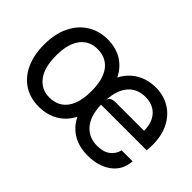

<svg xmlns="http://www.w3.org/2000/svg" viewBox="-90 -835 1122 1122"><g transform="rotate(45 471.5 -274.0)"><path d="M278 7.5Q209.5 7.5 156.8 -25.2Q104 -58 74 -120.8Q44 -183.5 44 -273Q44 -362.5 75.8 -426Q107.5 -489.5 161.8 -523Q216 -556.5 284 -556.5Q355.5 -556.5 405.5 -525.2Q455.5 -494 482.5 -438Q512 -494.5 563.8 -525.5Q615.5 -556.5 683.5 -556.5Q748.5 -556.5 799 -526Q849.5 -495.5 878.5 -439.2Q907.5 -383 907.5 -304.5Q907.5 -288.5 906.5 -276.5Q905.5 -264.5 905 -258.5H527.5Q531 -164.5 573 -118.2Q615 -72 680 -72Q733.5 -72 763.5 -95.5Q793.5 -119 801.5 -155H892.5Q886.5 -76.5 828.2 -34.5Q770 7.5 683.5 7.5Q611 7.5 559.5 -23.2Q508 -54 480 -111Q450.5 -53.5 398.5 -23Q346.5 7.5 278 7.5ZM284.5 -74.5Q330.5 -74.5 363.5 -96.5Q396.5 -118.5 414.5 -163.2Q432.5 -208 432.5 -275Q432.5 -372.5 393.8 -423.5Q355 -474.5 283.5 -474.5Q216.5 -474.5 177.8 -423.8Q139 -373 139 -276Q139 -178 178.2 -126.2Q217.5 -74.5 284.5 -74.5ZM529 -296.5Q532.5 -317 546.5 -322.8Q560.5 -328.5 577.5 -328.5H813.5Q813.5 -374 797.2 -406.8Q781 -439.5 751.2 -457Q721.5 -474.5 680.5 -474.5Q611 -474.5 572 -428Q533 -381.5 529 -296.5Z"/></g></svg>

Font: Spline Sans
Style: Regular
Weight: 400
Designer: Eben Sorkin, Mirko Velimirovic
Foundry: Sorkin Type
Version: Version 1.001